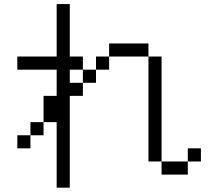

<svg xmlns="http://www.w3.org/2000/svg" viewBox="-20 -832 1040 915"><path d="M937.5 -62.5V-125H875V-62.5H750V0H875V-62.5ZM250 -250V62.5H312.5V-375H375V-437.5H312.5V-500H375V-437.5H437.5V-500H375V-562.5H312.5Q312.5 -562.5 312.5 -812.5H250Q250 -812.5 250 -562.5H62.5V-500H250Q250 -500 250 -375H187.5Q187.5 -375 187.5 -250H125V-187.5H62.5V-125H125V-187.5H187.5V-250ZM750 -62.5Q750 -62.5 750 -562.5H687.5Q687.5 -562.5 687.5 -62.5ZM437.5 -500H500V-562.5H437.5ZM500 -562.5H687.5V-625H500Z"/></svg>

Font: UnifontExMono
Style: Regular
Weight: 500
Version: Version 15.0.06